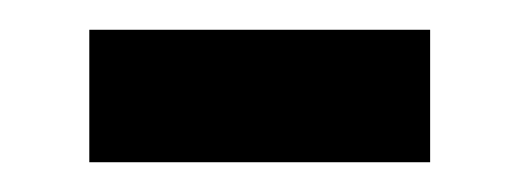

<svg xmlns="http://www.w3.org/2000/svg" viewBox="-20 -323 349 129"><path d="M40 -303V-214H269V-303Z"/></svg>

Font: LT Superior Serif ExtraBold
Style: Regular
Weight: 800
Designer: Daniel Lyons
Foundry: LyonsType
Version: Version 2.120;FEAKit 1.0